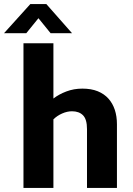

<svg xmlns="http://www.w3.org/2000/svg" viewBox="-56 -929 657 949"><path d="M208 0H60V-715H208V-442Q235 -463 272 -477Q309 -491 351 -491Q395 -491 427 -478Q459 -465 480 -441.5Q501 -418 511.5 -386Q522 -354 522 -315V0H374V-291Q374 -339 354.5 -359Q335 -379 300 -379Q276 -379 251 -368Q226 -357 208 -339ZM300 -765H194L134 -839L74 -765H-36L94 -909H173Z"/></svg>

Font: Ek Mukta ExtraBold
Style: Regular
Weight: 800
Designer: Girish Dalvi and Yashodeep Gholap
Foundry: Ek Type
Version: Version 2.538;PS 1.002;hotconv 16.6.51;makeotf.lib2.5.65220;